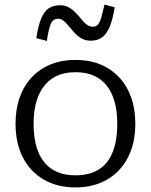

<svg xmlns="http://www.w3.org/2000/svg" viewBox="-20 -809 660 840"><path d="M572 -268Q572 -182 539.5 -119.5Q507 -57 448 -23Q389 11 310 11Q231 11 172 -23Q113 -57 80.5 -119.5Q48 -182 48 -268Q48 -332 66.5 -383.5Q85 -435 119.5 -471.5Q154 -508 202.5 -527.5Q251 -547 310 -547Q370 -547 418 -527.5Q466 -508 500.5 -471.5Q535 -435 553.5 -383.5Q572 -332 572 -268ZM127 -268Q127 -193 148 -143Q169 -93 209.5 -67.5Q250 -42 310 -42Q371 -42 411.5 -67Q452 -92 472.5 -142.5Q493 -193 493 -268Q493 -339 472.5 -389.5Q452 -440 411.5 -466.5Q371 -493 310 -493Q250 -493 209.5 -466.5Q169 -440 148 -389.5Q127 -339 127 -268ZM377 -631Q354 -631 336.5 -641Q319 -651 306 -665.5Q293 -680 281.5 -694Q270 -708 259 -717.5Q248 -727 234 -727Q211 -727 201.5 -703Q192 -679 185 -630L139 -642Q147 -696 160 -727.5Q173 -759 193 -772.5Q213 -786 243 -786Q265 -786 281.5 -776.5Q298 -767 311.5 -753Q325 -739 336.5 -724.5Q348 -710 360 -701Q372 -692 386 -692Q401 -692 409.5 -703Q418 -714 424 -735.5Q430 -757 437 -789L482 -777Q473 -723 459.5 -691Q446 -659 426 -645Q406 -631 377 -631Z"/></svg>

Font: Roboto Serif 20pt Light
Style: Regular
Weight: 300
Version: Version 1.008